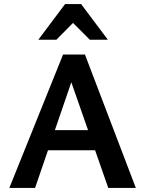

<svg xmlns="http://www.w3.org/2000/svg" viewBox="-20 -927 716 947"><path d="M514 0 307 -592H356L153 0H26L291 -658H399L650 0ZM143 -186 179 -285H463L516 -186ZM423 -731 322 -832 301 -907H380L512 -731ZM169 -731 301 -907H380L360 -834L258 -731Z"/></svg>

Font: Ysabeau Office
Style: Bold
Weight: 700
Designer: Christian Thalmann (Catharsis Fonts)
Version: Version 2.001;gftools[0.9.30]; featfreeze: tnum,lnum,ss02